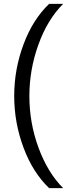

<svg xmlns="http://www.w3.org/2000/svg" viewBox="-20 -813 379 1000"><path d="M236 167Q151 86 102.5 -44Q54 -174 54 -313Q54 -452 102.5 -582Q151 -712 236 -793H309Q227 -711 180 -580.5Q133 -450 133 -313Q133 -172 181 -42.5Q229 87 309 167Z"/></svg>

Font: Mona Sans
Style: Regular
Weight: 400
Designer: Deni Anggara
Foundry: GitHub
Version: Version 2.000;Glyphs 3.2.3 (3260)